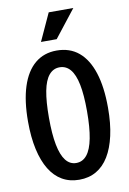

<svg xmlns="http://www.w3.org/2000/svg" viewBox="-103 -1011 729 1083"><g transform="rotate(-10 262.0 -470.0)"><path d="M262 10Q207 10 164.5 -14.5Q122 -39 93 -86.5Q64 -134 48.5 -203.5Q33 -273 33 -363Q33 -481 59.5 -563Q86 -645 137 -687.5Q188 -730 261 -730Q336 -730 387 -687.5Q438 -645 464.5 -563Q491 -481 491 -362Q491 -272 475.5 -203Q460 -134 431 -86.5Q402 -39 359.5 -14.5Q317 10 262 10ZM261 -86Q298 -86 322.5 -116.5Q347 -147 359 -208.5Q371 -270 371 -364Q371 -457 359 -516.5Q347 -576 322.5 -605Q298 -634 261 -634Q225 -634 200.5 -605Q176 -576 164.5 -516.5Q153 -457 153 -364Q153 -270 165 -208.5Q177 -147 201 -116.5Q225 -86 261 -86ZM273 -793H183L255 -950H396Z"/></g></svg>

Font: Instrument Sans Condensed SemiBold
Style: Regular
Weight: 600
Width: 3
Designer: Rodrigo Fuenzalida
Foundry: fragTYPE
Version: Version 1.000;gftools[0.9.28]